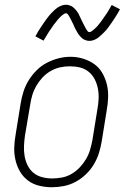

<svg xmlns="http://www.w3.org/2000/svg" viewBox="-20 -780 540 808"><path d="M198 8Q171 8 144.5 1.5Q118 -5 97.5 -20.5Q77 -36 64 -58.5Q51 -81 45 -107Q39 -133 40 -160.5Q41 -188 46 -215L67 -345Q71 -370 79 -395Q87 -420 101 -442.5Q115 -465 134.5 -484.5Q154 -504 177.5 -516Q201 -528 226 -534.5Q251 -541 277 -541Q304 -541 330 -533Q356 -525 377 -510Q398 -495 411 -472Q424 -449 430 -423.5Q436 -398 435 -370Q434 -342 429 -315L408 -185Q404 -160 396 -135Q388 -110 374.5 -87.5Q361 -65 341 -46Q321 -27 297.5 -14.5Q274 -2 248.5 3Q223 8 198 8ZM199 -29Q220 -29 241 -33Q262 -37 281 -48Q300 -59 315.5 -75.5Q331 -92 342 -110.5Q353 -129 359 -149.5Q365 -170 369 -191L390 -321Q394 -342 395 -364Q396 -386 392 -407Q388 -428 378.5 -446.5Q369 -465 353 -478Q337 -491 316.5 -496Q296 -501 274 -501Q253 -501 232.5 -496.5Q212 -492 193 -481Q174 -470 159 -454Q144 -438 133 -419Q122 -400 116 -380Q110 -360 107 -339L85 -209Q82 -188 81 -166Q80 -144 83.5 -123.5Q87 -103 96 -84.5Q105 -66 120.5 -53Q136 -40 157 -34.5Q178 -29 199 -29ZM357 -608Q350 -608 344.5 -609.5Q339 -611 334 -613.5Q329 -616 324.5 -620Q320 -624 316.5 -628Q313 -632 309.5 -637Q306 -642 303.5 -647Q301 -652 298 -657Q295 -662 293 -667Q291 -672 288.5 -677.5Q286 -683 283 -688.5Q280 -694 277.5 -699.5Q275 -705 272.5 -709Q270 -713 266.5 -718.5Q263 -724 258 -724Q253 -724 249.5 -721.5Q246 -719 242.5 -716.5Q239 -714 235.5 -710.5Q232 -707 227.5 -702Q223 -697 222 -696Q221 -695 219 -692Q217 -689 214.5 -686Q212 -683 209.5 -680Q207 -677 204.5 -673.5Q202 -670 199.5 -666Q197 -662 194 -658Q191 -654 188 -649.5Q185 -645 182 -640Q179 -635 176 -630Q173 -625 170 -620Q167 -615 163 -609L129 -627Q135 -639 141 -648.5Q147 -658 153 -667Q159 -676 164.5 -684Q170 -692 175 -699Q180 -706 185 -712Q190 -718 195 -723.5Q200 -729 208 -736.5Q216 -744 223 -748.5Q230 -753 239 -756.5Q248 -760 257 -760Q264 -760 269.5 -758.5Q275 -757 280 -754.5Q285 -752 289.5 -748Q294 -744 297.5 -740Q301 -736 304.5 -731.5Q308 -727 310.5 -722Q313 -717 315.5 -711.5Q318 -706 320.5 -701Q323 -696 325.5 -690.5Q328 -685 331 -679.5Q334 -674 336.5 -669Q339 -664 341.5 -659.5Q344 -655 347.5 -650Q351 -645 356 -645Q360 -645 364 -647.5Q368 -650 371 -652.5Q374 -655 378 -658.5Q382 -662 386.5 -666.5Q391 -671 392 -672.5Q393 -674 395 -676.5Q397 -679 399.5 -682Q402 -685 404.5 -688.5Q407 -692 409.5 -695.5Q412 -699 414.5 -702.5Q417 -706 420 -710.5Q423 -715 426 -719Q429 -723 432 -728Q435 -733 438 -738Q441 -743 444 -748.5Q447 -754 450 -759L485 -741Q479 -730 473 -720Q467 -710 461 -701Q455 -692 449.5 -684Q444 -676 439 -669Q434 -662 429 -656Q424 -650 419 -645Q414 -640 406 -632.5Q398 -625 391 -620Q384 -615 375 -611.5Q366 -608 357 -608Z"/></svg>

Font: Iosevka Curly Slab XLtObl
Style: Regular
Weight: 200
Italic angle: -9°
Monospace: yes
Designer: Belleve Invis
Foundry: Belleve Invis
Version: Version 11.1.0; ttfautohint (v1.8.3)